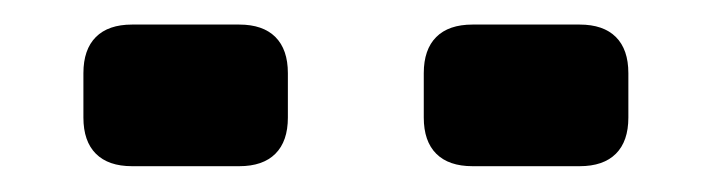

<svg xmlns="http://www.w3.org/2000/svg" viewBox="-20 -789 571 154"><path d="M359 -769.3H444.9Q464 -769.3 474 -759.3Q484 -749.3 484 -730.3V-694.7Q484 -675.7 474 -665.7Q464 -655.7 444.9 -655.7H359Q339.9 -655.7 329.9 -665.7Q319.9 -675.7 319.9 -694.7V-730.3Q319.9 -749.3 329.9 -759.3Q339.9 -769.3 359 -769.3ZM85.9 -769.3H171.9Q190.9 -769.3 200.9 -759.3Q210.9 -749.3 210.9 -730.3V-694.7Q210.9 -675.7 200.9 -665.7Q190.9 -655.7 171.9 -655.7H85.9Q66.9 -655.7 56.9 -665.7Q46.9 -675.7 46.9 -694.7V-730.3Q46.9 -749.3 56.9 -759.3Q66.9 -769.3 85.9 -769.3Z"/></svg>

Font: Gyrochrome
Style: Regular
Weight: 400
Designer: David Moles
Foundry: David Moles
Version: Version 1.005;Glyphs 3.2.3 (3260)